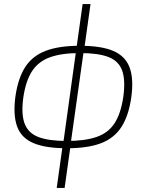

<svg xmlns="http://www.w3.org/2000/svg" viewBox="-20 -720 739 948"><path d="M374 -494Q480 -494 539.5 -468.5Q599 -443 620 -386.5Q641 -330 628 -238Q615 -148 579.5 -93Q544 -38 479 -13Q414 12 310 12Q205 12 145 -13.5Q85 -39 64.5 -95.5Q44 -152 56 -243Q69 -334 104.5 -389Q140 -444 205.5 -469Q271 -494 374 -494ZM375 -458Q285 -458 227.5 -437.5Q170 -417 138.5 -369Q107 -321 95 -238Q84 -157 101.5 -110Q119 -63 169.5 -43.5Q220 -24 309 -24Q400 -24 457.5 -44Q515 -64 546 -112Q577 -160 589 -243Q600 -325 583 -372Q566 -419 515.5 -438.5Q465 -458 375 -458ZM427 -700 397 -486 394 -473 329 -11 328 1 299 208H260L289 1L292 -11L356 -472L358 -486L388 -700Z"/></svg>

Font: Exo 2 ExtraLight
Style: Italic
Weight: 250
Italic angle: -8°
Designer: Natanael Gama
Foundry: Natanael Gama
Version: Version 2.010